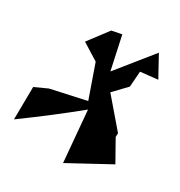

<svg xmlns="http://www.w3.org/2000/svg" viewBox="-160 -712 844 898"><g transform="rotate(30 262.0 -263.5)"><path d="M297 -361 248 -588 194 -577 114 -471 204 -415 266 -238 78 -197 10 -166 8 10C108 -63 198 -132 285 -203L309 72L524 -45L461 -157L462 -177L335 -325L401 -394L407 -478L500 -488L439 -599L253 -368Z"/></g></svg>

Font: Asimov Silicon
Style: Regular
Weight: 400
Designer: Google
Version: Version 2.000980; 2014